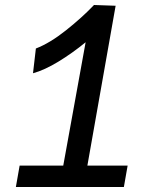

<svg xmlns="http://www.w3.org/2000/svg" viewBox="-20 -748 640 768"><path d="M58.5 -85.5H233L322.5 -579Q271.5 -537 214.8 -502.2Q158 -467.5 112 -455L123.5 -554Q179.5 -575.5 244 -626.8Q308.5 -678 356 -728L442.5 -725L329.5 -85.5H490.5L475.5 0H43.5Z"/></svg>

Font: JuliaMono Medium
Style: Italic
Weight: 500
Italic angle: -9°
Monospace: yes
Designer: cormullion
Foundry: corm
Version: Version 0.054; ttfautohint (v1.8.4)